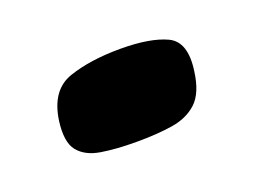

<svg xmlns="http://www.w3.org/2000/svg" viewBox="-39 -189 343 260"><g transform="rotate(-20 132.5 -59.0)"><path d="M35 -59Q41 -101 72 -111.5Q103 -122 146 -122Q189 -122 212.5 -111Q236 -100 230 -59Q226 -29 212 -16Q198 -3 176 0.5Q154 4 124 4Q95 4 73.5 0.5Q52 -3 41.5 -16Q31 -29 35 -59Z"/></g></svg>

Font: Genos Black
Style: Italic
Weight: 900
Italic angle: -8°
Version: Version 1.010